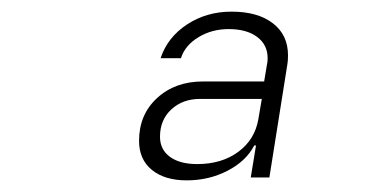

<svg xmlns="http://www.w3.org/2000/svg" viewBox="-20 -760 640 330"><path d="M475 -665Q475 -655 474 -650L443 -455H411L420 -510H417Q403 -483 371 -466.5Q339 -450 301 -450Q263 -450 241 -468Q219 -486 219 -518Q219 -563 250 -591.5Q281 -620 329 -620H434L439 -650Q440 -653 440 -660Q440 -683 422 -696.5Q404 -710 373 -710Q344 -710 321 -696Q298 -682 291 -660H256Q268 -696 301.5 -718Q335 -740 378 -740Q423 -740 449 -720Q475 -700 475 -665ZM430 -590H324Q294 -590 274.5 -572Q255 -554 255 -525Q255 -503 272 -490.5Q289 -478 319 -478Q361 -478 389.5 -499Q418 -520 424 -555Z"/></svg>

Font: JetBrains Mono Extra Light
Style: Italic
Weight: 200
Italic angle: -9°
Monospace: yes
Designer: Philipp Nurullin, Konstantin Bulenkov
Foundry: JetBrains
Version: 2.002